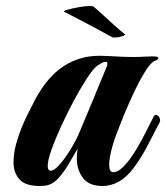

<svg xmlns="http://www.w3.org/2000/svg" viewBox="-20 -614 554 640"><path d="M113 6Q64 6 44.5 -16.5Q25 -39 25 -73Q25 -109 38.5 -150.5Q52 -192 69.5 -227.5Q87 -263 97 -282Q138 -358 191.5 -393Q245 -428 310 -428Q333 -428 364 -426Q395 -424 427 -424Q443 -424 458 -425Q473 -426 487 -426H491Q508 -426 508 -420Q508 -416 496 -411Q483 -406 465 -377.5Q447 -349 428 -309Q409 -269 392 -228Q383 -205 368 -166.5Q353 -128 346 -88Q345 -81 344.5 -75.5Q344 -70 344 -65Q344 -40 357 -40Q373 -40 390 -57Q407 -74 423 -98Q437 -119 451 -145Q465 -171 476 -193.5Q487 -216 492 -225Q495 -231 500 -231Q506 -231 511 -222.5Q516 -214 512 -206Q493 -169 471 -127Q449 -85 423 -51Q379 6 321 6Q277 6 256.5 -21Q236 -48 236 -86Q236 -103 239 -119Q228 -101 212 -72.5Q196 -44 175.5 -21Q155 2 130 5Q126 5 122 5.5Q118 6 113 6ZM150 -45Q160 -45 176.5 -63Q193 -81 210.5 -108.5Q228 -136 241 -164Q244 -172 255.5 -198.5Q267 -225 281.5 -260.5Q296 -296 311 -332Q326 -368 337 -395Q338 -398 338 -402Q338 -408 332 -408Q326 -408 318 -403.5Q310 -399 303 -394Q290 -384 269.5 -352.5Q249 -321 226.5 -279Q204 -237 184 -193.5Q164 -150 151.5 -114.5Q139 -79 139 -61Q139 -45 150 -45ZM354 -490Q347 -494 326.5 -505Q306 -516 280 -530Q254 -544 230.5 -556Q207 -568 195 -574Q189 -577 204.5 -581.5Q220 -586 242.5 -590Q265 -594 279 -594Q290 -594 293 -591Q304 -582 323.5 -564Q343 -546 363 -528Q383 -510 395 -501Q400 -498 391 -494.5Q382 -491 370 -489.5Q358 -488 354 -490Z"/></svg>

Font: Praise
Style: Regular
Weight: 400
Designer: Robert E. Leuschke
Foundry: Robert E. Leuschke
Version: Version 1.100; ttfautohint (v1.8.3)